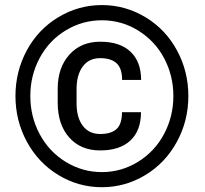

<svg xmlns="http://www.w3.org/2000/svg" viewBox="-20 -741 824 770"><path d="M545.4 -291Q545.4 -216.8 502.7 -177.2Q460 -137.7 381.8 -137.7Q303.7 -137.7 257.6 -189.7Q211.4 -241.7 211.4 -329.6V-384.8Q211.4 -469.7 258.1 -521.7Q304.7 -573.7 381.8 -573.7Q461.4 -573.7 503.7 -533.4Q545.9 -493.2 545.9 -420.4H469.7Q469.7 -467.3 447.3 -487.5Q424.8 -507.8 381.8 -507.8Q336.9 -507.8 312.3 -474.9Q287.6 -441.9 287.1 -386.7V-326.7Q287.1 -269.5 312 -236.6Q336.9 -203.6 381.8 -203.6Q425.3 -203.6 447.3 -223.4Q469.2 -243.2 469.2 -291ZM675.3 -356Q675.3 -437 638.7 -506.6Q602.1 -576.2 535.2 -617.9Q468.3 -659.7 388.7 -659.7Q311 -659.7 244.4 -619.6Q177.7 -579.6 139.6 -509.3Q101.6 -439 101.6 -356Q101.6 -272.9 139.4 -202.6Q177.2 -132.3 243.9 -91.6Q310.5 -50.8 388.7 -50.8Q466.8 -50.8 533.9 -92.3Q601.1 -133.8 638.2 -204.1Q675.3 -274.4 675.3 -356ZM42 -356Q42 -454.6 87.6 -539.1Q133.3 -623.5 214.1 -672.1Q294.9 -720.7 388.7 -720.7Q482.4 -720.7 563.2 -672.1Q644 -623.5 689.7 -539.1Q735.4 -454.6 735.4 -356Q735.4 -256.3 689 -171.6Q642.6 -86.9 562.3 -38.6Q481.9 9.8 388.7 9.8Q294.4 9.8 214.1 -39.1Q133.8 -87.9 87.9 -172.4Q42 -256.8 42 -356Z"/></svg>

Font: Vazir
Style: Bold
Weight: 700
Designer: Saber Rastikerdar
Foundry: Saber Rastikerdar
Version: Version 30.0.0